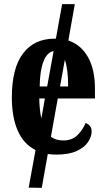

<svg xmlns="http://www.w3.org/2000/svg" viewBox="-20 -734 510 924"><path d="M118 169 151 -12Q94 -40 65.5 -105Q37 -170 37 -265Q37 -406 91 -477Q145 -548 243 -548Q246 -548 249 -548L279 -714H340L309 -539Q369 -519 403 -460Q437 -401 437 -306V-260H258L225 -76Q249 -58 284 -58Q326 -58 351.5 -82.5Q377 -107 392 -142Q404 -138 412.5 -128Q421 -118 421 -101Q421 -77 404 -51Q387 -25 349.5 -7.5Q312 10 252 10Q230 10 210 7L181 170ZM171 -318H207L238 -488Q207 -483 189.5 -439Q172 -395 171 -318ZM308 -318Q308 -359 304 -391.5Q300 -424 292 -446L269 -318ZM169 -260Q170 -204 179 -164L196 -260Z"/></svg>

Font: Noto Serif ExtraCondensed
Style: Bold
Weight: 700
Width: 2
Designer: Monotype Design Team
Foundry: Monotype Imaging Inc.
Version: Version 2.014; ttfautohint (v1.8.4.7-5d5b)